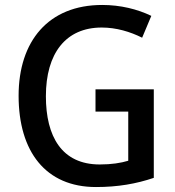

<svg xmlns="http://www.w3.org/2000/svg" viewBox="-20 -744 705 774"><path d="M365 -384V-294H497V-96C467 -87 430 -81 382 -81C229 -81 165 -194 165 -356C165 -529 245 -633 390 -633C449 -633 505 -616 553 -592L590 -680C534 -707 466 -724 392 -724C175 -724 55 -578 55 -358C55 -133 164 10 367 10C455 10 529 -3 600 -27V-384Z"/></svg>

Font: Noto Sans Devanagari SemiCondensed Medium
Style: Regular
Weight: 500
Width: 4
Designer: Jelle Bosma - Monotype Design Team
Foundry: Monotype Imaging Inc.
Version: Version 2.004